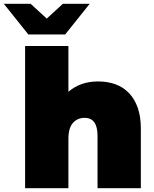

<svg xmlns="http://www.w3.org/2000/svg" viewBox="-81 -982 803 1002"><path d="M654 -312V0H428V-273Q428 -367 361 -367Q323 -367 299.5 -340.5Q276 -314 276 -257V0H50V-742H276V-503Q339 -557 430 -557Q481 -557 522 -542Q563 -527 592.5 -496Q622 -465 638 -419Q654 -373 654 -312ZM387 -962 259 -802H67L-61 -962H79L163 -885L247 -962Z"/></svg>

Font: CMG Sans Black
Style: Regular
Weight: 900
Designer: Julieta Ulanovsky
Foundry: Julieta Ulanovsky
Version: Version 7.200